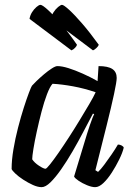

<svg xmlns="http://www.w3.org/2000/svg" viewBox="-20 -773 561 793"><path d="M152 0Q136 0 116 -9Q96 -18 76 -31Q56 -44 43 -56.5Q30 -69 28 -75Q28 -112 35.5 -156.5Q43 -201 54.5 -245.5Q66 -290 78 -327.5Q90 -365 99.5 -390Q109 -415 112 -419Q117 -425 131 -438.5Q145 -452 161.5 -466Q178 -480 193.5 -490Q209 -500 217 -500Q236 -500 263 -491.5Q290 -483 321.5 -469Q353 -455 383 -438L387 -500Q426 -500 444 -488Q462 -476 462 -451Q462 -436 451 -384.5Q440 -333 420 -253Q400 -173 374 -70L385 -63Q396 -73 410.5 -92.5Q425 -112 440.5 -134.5Q456 -157 467 -176Q475 -176 482.5 -172Q490 -168 491 -163Q486 -142 472.5 -114.5Q459 -87 442 -60.5Q425 -34 407 -17Q389 0 373 0Q359 0 339.5 -8Q320 -16 304.5 -26.5Q289 -37 286 -44L340 -222Q346 -241 351.5 -257Q357 -273 361.5 -284.5Q366 -296 369 -301L364 -304Q346 -270 324.5 -229Q303 -188 279.5 -147.5Q256 -107 232.5 -73.5Q209 -40 188.5 -20Q168 0 152 0ZM168 -76Q172 -76 186.5 -94Q201 -112 221.5 -141.5Q242 -171 265 -206.5Q288 -242 309.5 -277.5Q331 -313 349 -343.5Q367 -374 375 -392Q328 -408 281.5 -416.5Q235 -425 197 -427Q186 -415 174 -383.5Q162 -352 151.5 -311.5Q141 -271 132 -230Q123 -189 118 -158Q113 -127 113 -115Q122 -101 141 -88.5Q160 -76 168 -76ZM364 -565 191 -695Q193 -710 201.5 -723Q210 -736 220.5 -744.5Q231 -753 236 -753Q243 -753 265.5 -732.5Q288 -712 320 -675Q352 -638 388 -588Q386 -582 378 -574.5Q370 -567 364 -565ZM275 -565 102 -695Q104 -709 112 -722Q120 -735 130.5 -744Q141 -753 147 -753Q155 -753 178 -732Q201 -711 233 -673.5Q265 -636 298 -588Q297 -583 290 -575.5Q283 -568 275 -565Z"/></svg>

Font: Texturina Medium 12pt
Style: Italic
Weight: 400
Italic angle: -11°
Version: Version 1.002